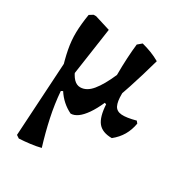

<svg xmlns="http://www.w3.org/2000/svg" viewBox="-168 -587 881 942"><g transform="rotate(30 272.0 -116.0)"><path d="M234 5.6Q180 -20.7 147.2 -71.7L92.8 -43.6L140.4 -202.9Q156.3 -163.2 173 -146.4Q189.6 -129.6 209.9 -129.6Q245.8 -129.6 276 -166.5Q306.3 -203.3 336.3 -272.4Q336.4 -324.1 338.9 -369Q341.4 -413.8 345.7 -450.1L368.6 -469.3Q396.5 -462 421.8 -452.3Q447.2 -442.5 471.8 -428.4Q445.4 -333.5 420.1 -256.6Q394.8 -179.6 368.1 -118.9L353.1 -124.3Q333.9 -81.3 313.7 -52.2Q293.4 -23.1 273.4 -8.7Q253.4 5.6 234 5.6ZM75.1 238.6 58.6 227.6 88.5 -275.3 96.7 -144Q76.2 -209.1 66.8 -258.1Q57.3 -307.2 58.3 -353.8Q59.3 -400.4 68.7 -457.9L89.6 -470.9H103.6L190.9 -443.8L136.7 -69.6Q142.4 4.9 157.9 76.8Q173.3 148.8 195.9 222.2Q169.4 228.9 137.8 232.9Q106.3 236.9 75.1 238.6ZM469.1 8.7Q415.5 8.7 390.7 -21.3Q366 -51.4 362.1 -122.7L356.6 -242.3L405.1 -280.5L403.4 -203.5Q402.9 -160.6 413.7 -138.9Q424.6 -117.3 453 -115.2Q481.5 -113.1 532.5 -127L542 -115.4Q535.5 -77.3 517.6 -46.4Q499.6 -15.6 469.1 8.7Z"/></g></svg>

Font: Alegreya
Style: Regular
Weight: 400
Designer: Juan Pablo del Peral
Foundry: Huerta Tipografica
Version: Version 2.009